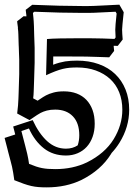

<svg xmlns="http://www.w3.org/2000/svg" viewBox="-70 -706 590 821"><path d="M3.4 -220.7Q5.9 -239.3 7.1 -255.1Q8.3 -271 8.8 -284.2Q9.3 -291 9.3 -297.9Q9.3 -304.7 9.8 -312Q10.3 -331.1 11 -350.1Q11.7 -369.1 12.2 -388.7V-451.7Q11.7 -464.8 11.2 -478.8Q10.7 -492.7 10.3 -505.9Q10.3 -508.3 10 -510.7Q9.8 -513.2 9.8 -515.6Q9.3 -532.2 9 -542.2Q8.8 -552.2 8.5 -559.3Q8.3 -566.4 7.8 -572.5Q7.3 -578.6 6.3 -586.9L6.8 -585.9Q6.8 -587.4 6.3 -591.3Q5.9 -595.2 5.1 -600.1Q4.4 -605 3.9 -609.1Q3.4 -613.3 3.4 -615.2L31.2 -636.7Q34.2 -636.2 37.1 -636.2Q40 -636.2 43 -636.2Q43 -638.7 42.5 -642.6Q42 -646.5 41.5 -650.6Q41 -654.8 40.5 -658.7Q40 -662.6 40 -664.1L67.9 -685.5Q127 -683.1 182.1 -681.6Q237.3 -680.2 280.3 -680.2Q296.9 -680.2 309.1 -680.2Q321.3 -680.2 331.1 -680.7Q342.8 -681.2 356.9 -681.9Q371.1 -682.6 386 -683.3Q400.9 -684.1 415 -684.8Q429.2 -685.5 440.4 -686L459 -653.8Q455.6 -622.6 453.9 -604Q452.1 -585.4 452.1 -579.1Q452.1 -572.8 452.9 -560.1Q453.6 -547.4 454.6 -537.1L433.6 -509.8Q429.2 -509.8 424.8 -510Q420.4 -510.3 416 -510.3Q416.5 -504.9 417 -499Q417.5 -493.2 418 -488.3L397 -460.9Q371.6 -461.9 347.7 -462.6Q323.7 -463.4 303.7 -463.9Q283.7 -464.4 268.3 -464.4Q252.9 -464.4 244.6 -464.4H238.8Q209 -464.4 190.2 -464.6Q171.4 -464.8 157.7 -464.4Q157.7 -457.5 157.5 -449Q157.2 -440.4 157.2 -429.2Q171.4 -434.6 184.1 -438Q196.8 -441.4 208.7 -443.4Q220.7 -445.3 233.2 -446Q245.6 -446.8 259.3 -446.8Q310.5 -446.8 352.1 -431.9Q393.6 -417 422.4 -389.4Q451.2 -361.8 466.8 -323.2Q482.4 -284.7 482.4 -236.8Q482.4 -162.6 440.9 -95.7Q426.3 -72.3 407.2 -51.8Q406.2 -50.8 405.8 -49.3Q405.3 -47.9 404.3 -46.9Q361.8 21.5 278.3 63.5Q212.4 95.2 129.9 95.2Q110.8 95.2 95.2 94Q79.6 92.8 64.2 89.4Q48.8 85.9 31.5 79.8Q14.2 73.7 -8.8 64.5Q-11.2 47.4 -13.7 32.2Q-16.1 17.1 -18.6 6.8Q-20.5 -2 -24.7 -17.3Q-28.8 -32.7 -35.2 -57.1Q-36.1 -61 -38.1 -68.8Q-40 -76.7 -42.5 -85.9Q-44.9 -95.2 -47.1 -103.5Q-49.3 -111.8 -50.3 -116.2L-4.9 -130.9Q-7.3 -140.6 -9.8 -150.4Q-12.2 -160.2 -13.7 -165L69.8 -192.4Q96.2 -134.8 131.6 -102.5Q167 -70.3 211.9 -70.3Q240.7 -70.3 262.2 -84.5Q269 -104 269 -127.9Q269 -180.2 241.5 -208.7Q213.9 -237.3 166 -237.3Q145.5 -237.3 130.1 -233.2Q114.7 -229 103.5 -223.1Q99.6 -221.2 88.1 -213.9Q76.7 -206.5 56.2 -192.4ZM90.8 -275.4Q105 -285.2 114 -290.8Q123 -296.4 127 -298.3Q140.1 -305.2 158.9 -310.3Q177.7 -315.4 202.6 -315.4Q233.4 -315.4 257.8 -306.2Q282.2 -296.9 299.3 -279.1Q316.4 -261.2 325.7 -235.6Q335 -210 335 -176.8Q335 -146 325.9 -120.8Q316.9 -95.7 300.8 -78.1Q284.7 -60.5 262 -50.8Q239.3 -41 211.9 -41Q157.2 -41 117.9 -71.5Q78.6 -102.1 53.7 -156.7L21.5 -145.5Q31.2 -107.4 37.6 -83.5Q43.9 -59.6 46.4 -48.3Q48.8 -37.6 50.8 -26.9Q52.7 -16.1 54.2 -5.4Q70.8 1.5 84 5.9Q97.2 10.3 109.6 12.7Q122.1 15.1 135.5 16.1Q148.9 17.1 166.5 17.1Q241.7 17.1 301.8 -11.7Q378.4 -49.8 416 -110.8Q453.1 -171.4 453.1 -236.8Q453.1 -277.8 439.7 -311.3Q426.3 -344.7 400.9 -368.2Q375.5 -391.6 339.8 -404.5Q304.2 -417.5 259.3 -417.5Q242.7 -417.5 228.3 -416.3Q213.9 -415 198.7 -411.4Q183.6 -407.7 166.3 -401.1Q148.9 -394.5 127 -384.3L130.9 -539.1Q151.4 -541 187.5 -541.7Q223.6 -542.5 275.4 -542.5Q289.1 -542.5 326.2 -542.2Q363.3 -542 419.4 -539.6L424.3 -545.9Q422.9 -566.4 422.9 -579.1Q422.9 -594.7 428.7 -647.9L424.3 -655.8L332 -651.4Q322.3 -650.9 309.6 -650.9Q296.9 -650.9 280.3 -650.9Q237.3 -650.9 186.8 -652.1Q136.2 -653.3 77.1 -655.8L70.8 -650.9Q72.3 -636.2 73 -629.2Q73.7 -622.1 74.2 -614Q74.7 -606 75.2 -593.5Q75.7 -581.1 76.2 -555.2L78.1 -501.5V-437.5L75.7 -359.4Q74.7 -335.4 74.2 -316.9Q73.7 -298.3 71.8 -285.6Z"/></svg>

Font: XB Kayhan Sayeh
Style: Regular
Weight: 700
Designer: Behnam
Foundry: Irmug
Version: Version 7.300 2009